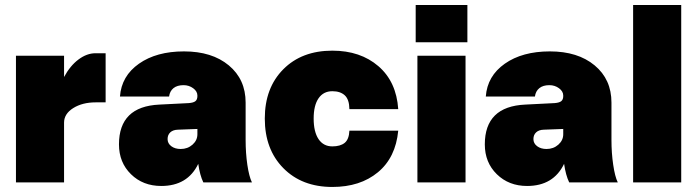

<svg xmlns="http://www.w3.org/2000/svg" viewBox="-20 -720 2752 758"><path d="M43 -500H232.9V-416Q256.8 -460.4 289.8 -485.1Q322.8 -509.8 356.9 -509.8H397V-315.9H357.9Q305.2 -315.9 269 -293.2Q232.9 -270.5 232.9 -235.8V0H43Z M949.7 -168Q949.7 -115.7 956.5 -69.3Q963.4 -22.9 974.6 0H782.7Q769 -28.3 762.7 -73.2Q720.7 14.2 616.7 14.2Q544.4 14.2 497.1 -32.2Q449.7 -78.6 449.7 -149.9Q449.7 -299.8 609.4 -307.1L725.6 -313Q744.1 -314.5 751.7 -320.8Q759.3 -327.1 759.3 -340.8V-342.8Q759.3 -359.4 742.7 -371.6Q726.1 -383.8 704.6 -383.8Q679.7 -383.8 665 -372.1Q650.4 -360.4 647.5 -338.9H453.6Q459.5 -419.9 528.6 -468.5Q597.7 -517.1 706.5 -517.1Q816.9 -517.1 883.3 -461.9Q949.7 -406.7 949.7 -314.9ZM641.6 -170.9Q641.6 -153.8 656.2 -142.8Q670.9 -131.8 693.4 -131.8Q720.7 -131.8 740 -148.9Q759.3 -166 759.3 -189.9V-210.9L682.6 -208Q663.1 -207.5 652.3 -197.5Q641.6 -187.5 641.6 -170.9Z M1025.4 -252Q1025.4 -373 1098.4 -446.5Q1171.4 -520 1292 -520Q1402.8 -520 1473.9 -458.7Q1544.9 -397.5 1552.2 -289.1H1359.4Q1358.9 -327.1 1341.3 -343.5Q1323.7 -359.9 1292 -359.9Q1256.8 -359.9 1237.5 -331.8Q1218.3 -303.7 1218.3 -252Q1218.3 -199.7 1237.5 -170.9Q1256.8 -142.1 1292 -142.1Q1323.7 -142.1 1340.8 -156Q1357.9 -169.9 1359.4 -204.1H1552.2Q1542 -97.7 1471.9 -39.8Q1401.9 18.1 1292 18.1Q1171.9 18.1 1098.6 -56.2Q1025.4 -130.4 1025.4 -252Z M1621.1 -700.2H1825.2V-553.2H1621.1ZM1627.9 -500H1817.9V0H1627.9Z M2394 -168Q2394 -115.7 2400.9 -69.3Q2407.7 -22.9 2418.9 0H2227.1Q2213.4 -28.3 2207 -73.2Q2165 14.2 2061 14.2Q1988.8 14.2 1941.4 -32.2Q1894 -78.6 1894 -149.9Q1894 -299.8 2053.7 -307.1L2169.9 -313Q2188.5 -314.5 2196 -320.8Q2203.6 -327.1 2203.6 -340.8V-342.8Q2203.6 -359.4 2187 -371.6Q2170.4 -383.8 2148.9 -383.8Q2124 -383.8 2109.4 -372.1Q2094.7 -360.4 2091.8 -338.9H1897.9Q1903.8 -419.9 1972.9 -468.5Q2042 -517.1 2150.9 -517.1Q2261.2 -517.1 2327.6 -461.9Q2394 -406.7 2394 -314.9ZM2085.9 -170.9Q2085.9 -153.8 2100.6 -142.8Q2115.2 -131.8 2137.7 -131.8Q2165 -131.8 2184.3 -148.9Q2203.6 -166 2203.6 -189.9V-210.9L2127 -208Q2107.4 -207.5 2096.7 -197.5Q2085.9 -187.5 2085.9 -170.9Z M2479.5 -700.2H2669.4V0H2479.5Z"/></svg>

Font: Overused Grotesk Black
Style: Regular
Weight: 900
Version: Version 0.002